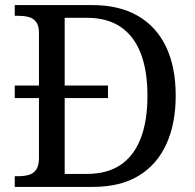

<svg xmlns="http://www.w3.org/2000/svg" viewBox="-20 -734 767 754"><path d="M38 0V-42H51Q74 -42 92.5 -47Q111 -52 122 -67.5Q133 -83 133 -114V-349H38V-398H133V-604Q133 -634 121.5 -648.5Q110 -663 91.5 -667.5Q73 -672 51 -672H38V-714H344Q447 -714 520 -672.5Q593 -631 631.5 -551.5Q670 -472 670 -358Q670 -249 633.5 -168.5Q597 -88 525 -44Q453 0 344 0ZM321 -51Q401 -51 453.5 -86.5Q506 -122 532.5 -190.5Q559 -259 559 -358Q559 -457 532.5 -525Q506 -593 453.5 -628.5Q401 -664 322 -664H234V-398H404V-349H234V-51Z"/></svg>

Font: Noto Serif Thai
Style: Regular
Weight: 400
Designer: Monotype Design Team
Foundry: Monotype Imaging Inc.
Version: Version 2.001